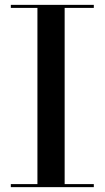

<svg xmlns="http://www.w3.org/2000/svg" viewBox="-20 -770 430 790"><path d="M24.5 0V-12.5H134V-737.5H24.5V-750H366V-737.5H246V-12.5H366V0Z"/></svg>

Font: Bodoni Moda 18pt Medium
Style: Regular
Weight: 500
Designer: Owen Earl
Foundry: indestructible type
Version: Version 2.004